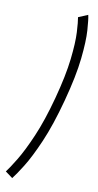

<svg xmlns="http://www.w3.org/2000/svg" viewBox="-205 -786 509 1002"><g transform="rotate(15 49.0 -285.0)"><path d="M-24 178 -65 153Q-50 130 -23 75.5Q4 21 33.5 -68Q63 -157 85.5 -284Q108 -412 110.2 -501Q112.5 -590 104.8 -644.5Q97 -699 90.5 -722L139 -747.5Q146.5 -724.5 155.2 -668.5Q164 -612.5 162.2 -517.8Q160.5 -423 136 -284Q111.5 -145.5 80 -51Q48.5 43.5 20 99.2Q-8.5 155 -24 178Z"/></g></svg>

Font: Anybody Condensed Light
Style: Italic
Weight: 300
Width: 3
Italic angle: -10°
Designer: Tyler Finck
Foundry: Etcetera Type Company
Version: Version 1.010; ttfautohint (v1.8.3) -l 8 -r 50 -G 200 -x 14 